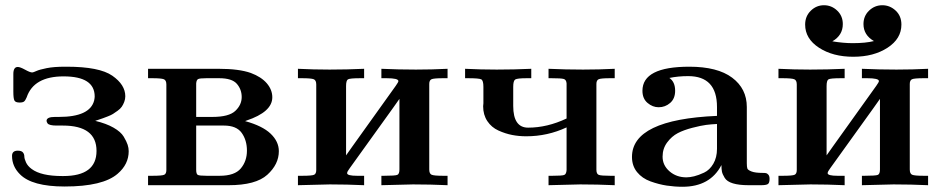

<svg xmlns="http://www.w3.org/2000/svg" viewBox="-20 -708 3602 734"><path d="M26 -112Q26 -132 48 -132Q62 -132 67.5 -125.5Q73 -119 73 -110Q73 -101 79.5 -87Q86 -73 101 -62Q137 -35 218 -35H222Q349 -35 349 -131Q349 -228 220 -228H196Q169 -228 162 -236Q158 -242 158 -246Q158 -261 190 -261H205Q324 -261 340 -324Q342 -334 342 -339Q342 -416 223 -416Q109 -416 82 -336Q77 -324 72 -320Q67 -316 55 -316Q39 -316 35 -324Q31 -332 31 -358V-425Q31 -452 48 -452Q57 -452 76 -441.5Q95 -431 103 -431Q107 -431 119 -436.5Q131 -442 158.5 -447.5Q186 -453 229 -453H235Q360 -453 409.5 -418.5Q459 -384 459 -340Q459 -329 455 -318.5Q451 -308 445.5 -300Q440 -292 429.5 -284.5Q419 -277 412 -272.5Q405 -268 392 -263Q379 -258 373.5 -256Q368 -254 356 -250L344 -246Q386 -236 414 -220Q442 -204 453 -185.5Q464 -167 468 -154.5Q472 -142 472 -130Q472 -80 430 -44Q374 5 227 5Q102 5 56 -42Q26 -72 26 -112Z M546 0V-36H563Q600 -36 608 -40Q616 -44 616 -58V-385Q616 -401 606.5 -405Q597 -409 562 -409H546V-445H816Q894 -445 939 -429Q979 -414 1000 -389.5Q1021 -365 1021 -336Q1021 -280 922 -247Q918 -245 917 -245Q983 -227 1014.5 -197Q1046 -167 1046 -130Q1046 -80 1002 -40Q958 0 854 0ZM730 -59Q730 -43 736 -39.5Q742 -36 770 -36H820Q877 -36 900.5 -64Q924 -92 924 -132Q924 -172 904 -200Q884 -228 836 -228H730ZM730 -261H792Q855 -261 879.5 -284Q904 -307 904 -337Q904 -366 885.5 -387.5Q867 -409 818 -409H769Q743 -409 737 -405.5Q731 -402 730 -389Z M1119 0V-36H1136Q1173 -36 1181 -40Q1189 -44 1189 -58V-385Q1189 -401 1179.5 -405Q1170 -409 1134 -409H1119V-445Q1179 -442 1240 -442Q1306 -442 1372 -445V-409H1358Q1317 -409 1310 -404.5Q1303 -400 1303 -379V-114Q1311 -126 1327 -148L1493 -380Q1503 -394 1503 -398Q1503 -409 1458 -409H1438V-445Q1504 -442 1570 -442Q1631 -442 1691 -445V-409H1674Q1638 -409 1629.5 -405Q1621 -401 1621 -387V-60Q1621 -44 1630 -40Q1639 -36 1674 -36H1691V0Q1625 -3 1559 -3Q1549 -3 1438 0V-36H1448Q1491 -36 1499 -39.5Q1507 -43 1507 -60V-330Q1499 -318 1483 -296L1317 -65Q1307 -52 1307 -46Q1307 -36 1345 -36H1372V0Q1306 -3 1241 -3Q1230 -3 1119 0Z M1758 -409V-445Q1818 -442 1879 -442Q1945 -442 2011 -445V-409H1994Q1957 -409 1949.5 -404Q1942 -399 1942 -376V-303Q1942 -220 1999 -220Q2072 -220 2146 -255V-389Q2145 -403 2135.5 -406Q2126 -409 2088 -409H2077V-445Q2143 -442 2209 -442Q2270 -442 2330 -445V-409H2312Q2277 -409 2268.5 -405Q2260 -401 2260 -387V-59Q2260 -43 2269 -39.5Q2278 -36 2313 -36H2330V0Q2264 -3 2198 -3Q2188 -3 2077 0V-36H2092Q2128 -36 2136.5 -39Q2145 -42 2146 -58V-221Q2073 -187 1992 -187Q1964 -187 1938 -192Q1912 -197 1885.5 -209Q1859 -221 1843 -245Q1827 -269 1827 -302Q1827 -304 1827.5 -307.5Q1828 -311 1828 -313V-376Q1828 -400 1820 -404.5Q1812 -409 1769 -409Z M2396 -108Q2396 -251 2721 -265V-299Q2721 -417 2611 -417Q2572 -417 2539 -410Q2561 -395 2561 -361Q2561 -331 2542 -314.5Q2523 -298 2498 -298Q2475 -298 2455.5 -314.5Q2436 -331 2436 -361Q2436 -453 2615 -453Q2723 -453 2779 -411Q2835 -369 2835 -299V-84Q2835 -70 2837 -64Q2839 -58 2853 -52.5Q2867 -47 2896 -47Q2905 -47 2909 -46Q2913 -45 2917.5 -40Q2922 -35 2922 -24Q2922 -8 2915 -4Q2908 0 2890 0H2842Q2805 0 2782 -7Q2759 -14 2750.5 -28Q2742 -42 2740 -51.5Q2738 -61 2738 -77Q2695 6 2589 6Q2559 6 2529 1.5Q2499 -3 2467 -14.5Q2435 -26 2415.5 -50Q2396 -74 2396 -108ZM2513 -109Q2513 -76 2539.5 -53Q2566 -30 2604 -30Q2617 -30 2633.5 -34Q2650 -38 2671.5 -48Q2693 -58 2707 -82Q2721 -106 2721 -139V-234Q2699 -233 2679.5 -230.5Q2660 -228 2627 -219.5Q2594 -211 2571 -199Q2548 -187 2530.5 -163.5Q2513 -140 2513 -109Z M2956 0V-36H2973Q3010 -36 3018 -40Q3026 -44 3026 -58V-385Q3026 -401 3016.5 -405Q3007 -409 2971 -409H2956V-445Q3016 -442 3077 -442Q3143 -442 3209 -445V-409H3195Q3154 -409 3147 -404.5Q3140 -400 3140 -379V-114Q3148 -126 3164 -148L3330 -380Q3340 -394 3340 -398Q3340 -409 3295 -409H3275V-445Q3341 -442 3407 -442Q3468 -442 3528 -445V-409H3511Q3475 -409 3466.5 -405Q3458 -401 3458 -387V-60Q3458 -44 3467 -40Q3476 -36 3511 -36H3528V0Q3462 -3 3396 -3Q3386 -3 3275 0V-36H3285Q3328 -36 3336 -39.5Q3344 -43 3344 -60V-330Q3336 -318 3320 -296L3154 -65Q3144 -52 3144 -46Q3144 -36 3182 -36H3209V0Q3143 -3 3078 -3Q3067 -3 2956 0ZM3058 -614Q3058 -646 3079.5 -667Q3101 -688 3130 -688Q3159 -688 3180.5 -667.5Q3202 -647 3202 -616Q3202 -573 3162 -550Q3204 -543 3240 -543Q3289 -543 3321 -551Q3281 -574 3281 -616Q3281 -647 3302.5 -667.5Q3324 -688 3353 -688Q3382 -688 3404 -667.5Q3426 -647 3426 -614Q3426 -560 3373 -525.5Q3320 -491 3242 -491Q3164 -491 3111 -525.5Q3058 -560 3058 -614Z"/></svg>

Font: CMU Serif
Style: Bold
Weight: 700
Version: Version 0.7.0